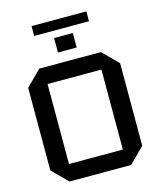

<svg xmlns="http://www.w3.org/2000/svg" viewBox="-137 -1054 954 1150"><g transform="rotate(-15 340.0 -479.0)"><path d="M55 -94V-606L149 -700H531L625 -606V-94L531 0H149ZM173 -598V-102H507V-598ZM282 -764V-854H398V-764ZM170 -897V-958H510V-897Z"/></g></svg>

Font: Tektur Medium
Style: Regular
Weight: 500
Designer: Adam Jagosz
Foundry: Adam Jagosz
Version: Version 1.005;gftools[0.9.30]